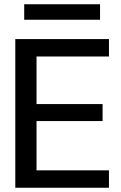

<svg xmlns="http://www.w3.org/2000/svg" viewBox="-20 -884 570 904"><path d="M52 0V-700H493V-618H152V-394H463V-314H152V-82H493V0ZM94 -791V-864H451V-791Z"/></svg>

Font: DM Sans 36pt Medium
Style: Regular
Weight: 500
Designer: Colophon Foundry, Jonny Pinhorn
Foundry: Colophon Foundry
Version: Version 4.004;gftools[0.9.30]